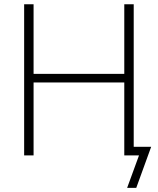

<svg xmlns="http://www.w3.org/2000/svg" viewBox="-20 -748 760 924"><path d="M96.2 0V-727.5H141.6V-392.6H578.1V-727.5H623.5V0H578.1V-351.1H141.6V0ZM591.8 156.2 648.9 0H597.2V-41.5H707.5L635.7 156.2Z"/></svg>

Font: Inter 20pt ExtraLight
Style: Regular
Weight: 250
Version: Version 4.001;git-66647c0bb